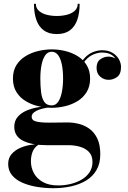

<svg xmlns="http://www.w3.org/2000/svg" viewBox="-20 -729 674 1009"><path d="M260.5 260Q215 260 172.5 252.8Q130 245.5 96.2 230.5Q62.5 215.5 42.8 191.2Q23 167 23 133Q23 101.5 40.5 81.2Q58 61 83.5 49.5Q109 38 134.5 33.5Q160 29 177 29H186.5Q164 41.5 153.2 64.2Q142.5 87 142.5 119Q142.5 152 158 180.8Q173.5 209.5 205.2 227.5Q237 245.5 286 245.5Q319.5 245.5 351.2 237.8Q383 230 409 214.8Q435 199.5 450.5 176.2Q466 153 466 122Q466 89.5 448 70.2Q430 51 401.2 42.5Q372.5 34 340 34Q329.5 34 306.2 34Q283 34 259.8 34Q236.5 34 225.5 34Q148.5 34 101.8 11Q55 -12 55 -63Q55 -93.5 72.8 -114.5Q90.5 -135.5 119.8 -148Q149 -160.5 184.2 -166Q219.5 -171.5 255 -171.5L254.5 -165Q240 -165 221.8 -162Q203.5 -159 186.2 -153Q169 -147 157.8 -137.8Q146.5 -128.5 146.5 -116Q146.5 -96 171 -90.2Q195.5 -84.5 236.5 -84.5Q254 -84.5 271.5 -84.8Q289 -85 305.2 -85.2Q321.5 -85.5 336 -85.5Q364 -85.5 393.8 -78.2Q423.5 -71 449.2 -52.8Q475 -34.5 491 -1.8Q507 31 507 82Q507 130 487.5 164Q468 198 433.8 219Q399.5 240 355 250Q310.5 260 260.5 260ZM252 -162.5Q217 -162.5 181 -171Q145 -179.5 114.8 -197.8Q84.5 -216 66.2 -245.5Q48 -275 48 -316Q48 -357.5 66.2 -386.8Q84.5 -416 114.8 -434.2Q145 -452.5 181 -461Q217 -469.5 252 -469.5Q287 -469.5 322.5 -461Q358 -452.5 387.8 -434.2Q417.5 -416 435.5 -386.8Q453.5 -357.5 453.5 -316Q453.5 -275 435.5 -245.5Q417.5 -216 387.8 -197.8Q358 -179.5 322.5 -171Q287 -162.5 252 -162.5ZM252 -175Q272.5 -175 285.8 -194.2Q299 -213.5 305.2 -245.8Q311.5 -278 311.5 -316Q311.5 -357 305.2 -388.8Q299 -420.5 285.8 -438.8Q272.5 -457 252 -457Q231 -457 218 -438.8Q205 -420.5 198.5 -388.8Q192 -357 192 -316Q192 -278 195.8 -245.8Q199.5 -213.5 212.2 -194.2Q225 -175 252 -175ZM550.5 -309.5Q526 -309.5 506.8 -326Q487.5 -342.5 487.5 -372.5Q487.5 -403.5 507.2 -417.5Q527 -431.5 550.5 -431.5Q572.5 -431.5 593.8 -417.5Q615 -403.5 615 -377H603Q603 -406 580.2 -429.5Q557.5 -453 517 -453Q496 -453 472.2 -443.5Q448.5 -434 428.2 -410.8Q408 -387.5 398 -346L389.5 -352Q399.5 -395.5 421 -420.2Q442.5 -445 468 -455Q493.5 -465 516 -465Q548 -465 570.2 -452Q592.5 -439 604.2 -418.8Q616 -398.5 616 -377Q616 -339.5 595.5 -324.5Q575 -309.5 550.5 -309.5ZM278.5 -550Q236 -550 209.5 -569.8Q183 -589.5 170.8 -625.2Q158.5 -661 158.5 -709H168.5Q168.5 -686 184.8 -671.8Q201 -657.5 226.2 -651.2Q251.5 -645 278.5 -645Q305.5 -645 330.8 -651.2Q356 -657.5 372.2 -671.8Q388.5 -686 388.5 -709H398.5Q398.5 -661 386.2 -625.2Q374 -589.5 347.5 -569.8Q321 -550 278.5 -550Z"/></svg>

Font: Bodoni Moda 18pt
Style: Bold
Weight: 700
Designer: Owen Earl
Foundry: indestructible type
Version: Version 2.004